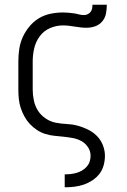

<svg xmlns="http://www.w3.org/2000/svg" viewBox="-20 -581 540 816"><path d="M255 215V160H256Q268 160 281 158.5Q294 157 306 153.5Q318 150 329 143.5Q340 137 348.5 127.5Q357 118 361 106Q365 94 365 81Q365 61 353.5 44Q342 27 325 18Q308 9 288.5 5.5Q269 2 249.5 0Q230 -2 210 -4Q190 -6 171.5 -12Q153 -18 136.5 -29Q120 -40 106.5 -54.5Q93 -69 83.5 -86.5Q74 -104 68 -122.5Q62 -141 60 -160.5Q58 -180 58 -200V-320Q58 -347 62 -373.5Q66 -400 77 -424Q88 -448 105.5 -469Q123 -490 145.5 -503.5Q168 -517 194.5 -522.5Q221 -528 248 -528Q259 -528 270 -527Q281 -526 292.5 -524.5Q304 -523 314.5 -520Q325 -517 337 -517Q345 -517 352.5 -520.5Q360 -524 365 -530.5Q370 -537 371.5 -545Q373 -553 373 -561H434Q434 -543 430.5 -524Q427 -505 415 -490.5Q403 -476 385 -469.5Q367 -463 348 -463Q335 -463 322.5 -464.5Q310 -466 297.5 -468Q285 -470 272.5 -471.5Q260 -473 248 -473Q219 -473 192.5 -461.5Q166 -450 149 -427Q132 -404 125.5 -376Q119 -348 119 -320V-200Q119 -177 124 -153.5Q129 -130 141.5 -110.5Q154 -91 174 -77.5Q194 -64 217 -59.5Q240 -55 263.5 -54Q287 -53 309.5 -47Q332 -41 353.5 -30.5Q375 -20 391.5 -3.5Q408 13 417 35.5Q426 58 426 81Q426 101 420.5 121.5Q415 142 402.5 158Q390 174 372.5 185.5Q355 197 336 203.5Q317 210 296.5 212.5Q276 215 256 215Z"/></svg>

Font: Iosevka SS04 Light
Style: Regular
Weight: 300
Monospace: yes
Designer: Belleve Invis
Foundry: Belleve Invis
Version: Version 19.0.0; ttfautohint (v1.8.4)